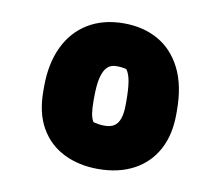

<svg xmlns="http://www.w3.org/2000/svg" viewBox="-60 -834 721 623"><g transform="rotate(10 300.0 -522.0)"><path d="M301 -762Q365 -762 414 -734.5Q463 -707 491 -651.5Q519 -596 519 -513V-501Q519 -433 492.5 -384Q466 -335 416.5 -308.5Q367 -282 299 -282Q236 -282 186.5 -306.5Q137 -331 109 -379.5Q81 -428 81 -501V-514Q81 -591 107.5 -646.5Q134 -702 183.5 -732Q233 -762 301 -762ZM300 -621Q282 -621 270.5 -609.5Q259 -598 253 -573.5Q247 -549 247 -507V-497Q247 -473 249.5 -456.5Q252 -440 259 -429Q267 -427 276 -425.5Q285 -424 296 -424Q316 -424 328 -432Q340 -440 346 -457.5Q352 -475 352 -504V-515Q352 -554 348 -578.5Q344 -603 334 -617Q327 -619 319 -620Q311 -621 300 -621Z"/></g></svg>

Font: Recursive Casual Black
Style: Regular
Weight: 900
Version: Version 1.047